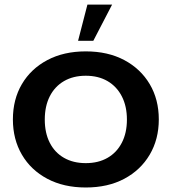

<svg xmlns="http://www.w3.org/2000/svg" viewBox="-20 -822 762 852"><path d="M360.6 10Q263 10 190.1 -28.6Q117.2 -67.2 77.2 -135.6Q37.2 -204 37.2 -292Q37.2 -380.8 77.2 -448.8Q117.2 -516.8 190.1 -555.4Q263 -594 360.6 -594Q458.8 -594 531.4 -555.4Q603.9 -516.8 644.3 -448.8Q684.7 -380.8 684.7 -292Q684.7 -204 644.3 -135.6Q603.9 -67.2 531.4 -28.6Q458.8 10 360.6 10ZM360.6 -98.1Q416.4 -98.1 457.2 -121.6Q498.1 -145 520.6 -188.6Q543.2 -232.1 543.2 -291.3Q543.2 -350.7 520.6 -394.5Q498.1 -438.2 457.2 -462.1Q416.4 -485.9 360.6 -485.9Q305 -485.9 264 -462.1Q223 -438.2 200.8 -394.5Q178.7 -350.7 178.7 -291.3Q178.7 -232.1 200.8 -188.6Q223 -145 264 -121.6Q305 -98.1 360.6 -98.1ZM326.4 -640.8 367.9 -801.5H477.4L394 -640.8Z"/></svg>

Font: Rokkitt SemiBold
Style: Regular
Weight: 600
Designer: Vernon Adams
Foundry: Vernon Adams
Version: Version 3.103